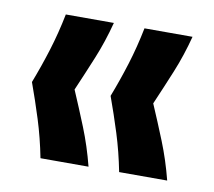

<svg xmlns="http://www.w3.org/2000/svg" viewBox="-52 -514 543 488"><g transform="rotate(10 219.5 -270.5)"><path d="M81 -85Q71 -136 56.5 -182Q42 -228 26 -272Q43 -316 57 -361Q71 -406 81 -456H205Q192 -406 173.5 -361Q155 -316 136 -272Q155 -228 173.5 -182Q192 -136 205 -85ZM284 -85Q274 -136 259.5 -182Q245 -228 229 -272Q246 -316 260 -361Q274 -406 284 -456H408Q395 -406 376.5 -361Q358 -316 339 -272Q358 -228 376.5 -182Q395 -136 408 -85Z"/></g></svg>

Font: Bricolage Grotesque SemiBold
Style: Regular
Weight: 600
Designer: Mathieu Triay
Foundry: Atelier Triay
Version: Version 1.000;gftools[0.9.30]